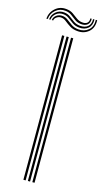

<svg xmlns="http://www.w3.org/2000/svg" viewBox="-182 -985 549 1027"><g transform="rotate(15 92.5 -471.0)"><path d="M113.5 0V-800H125.8V0ZM64 0V-800H76.5V0ZM88.8 0V-800H101V0ZM-40.5 -864.5Q-37.2 -900.5 -11.1 -923.1Q15 -945.8 51 -941.5Q73 -939.2 88.1 -928.6Q103.2 -918 117 -907.4Q130.8 -896.8 148.5 -894.8Q166.2 -892.2 176.9 -900.1Q187.5 -908 186.8 -926.5H194.2Q195 -903.5 181.6 -892.6Q168.2 -881.8 146 -884.2Q125.2 -886.2 111 -896.9Q96.8 -907.5 82.8 -918.1Q68.8 -928.8 49 -931.2Q17.5 -935.2 -6.2 -915.6Q-30 -896 -32.8 -864.5ZM-25.2 -864.5Q-23 -891 -2.2 -907.9Q18.5 -924.8 45.8 -921Q64.5 -918.5 78.5 -907.8Q92.5 -897 107.2 -886.5Q122 -876 143 -874Q170.2 -871.5 186.5 -884.9Q202.8 -898.2 201.8 -926.5H209.5Q210.5 -893.5 191 -877.1Q171.5 -860.8 141.2 -863.5Q118.8 -865.8 103.6 -876.4Q88.5 -887 75 -897.6Q61.5 -908.2 44 -910.5Q19.5 -913.8 1.9 -899.9Q-15.8 -886 -17.8 -864.5ZM-10.2 -864.5Q-8.8 -881 6.2 -892.1Q21.2 -903.2 41.8 -900.5Q58 -898.2 71.5 -887.5Q85 -876.8 100.6 -866.1Q116.2 -855.5 138.5 -853.2Q172.5 -850 195.4 -869.4Q218.2 -888.8 217 -926.5H224.5Q226 -883.8 199.8 -861.5Q173.5 -839.2 136.5 -843Q112 -845 95 -855.8Q78 -866.5 64.9 -877.2Q51.8 -888 39.2 -890Q24 -892.8 11.1 -884.4Q-1.8 -876 -2.5 -864.5Z"/></g></svg>

Font: Big Shoulders Inline Text Light
Style: Regular
Weight: 300
Designer: Patric King
Foundry: XO Type Co
Version: Version 1.000